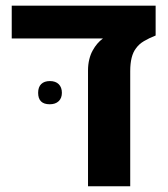

<svg xmlns="http://www.w3.org/2000/svg" viewBox="-20 -651 587 671"><path d="M287.6 0V-404.8Q287.6 -425.3 292 -443.4Q296.4 -461.4 304.2 -475.1Q311.5 -488.3 320.1 -498.3Q328.6 -508.3 339.8 -516.6H21V-631.3H523.9V-526.9Q500.5 -517.6 483.2 -507.3Q465.8 -497.1 455.1 -481.9Q435.1 -456.1 435.1 -402.3V0ZM153.8 -286.6Q113.3 -286.6 113.3 -326.7Q113.3 -346.7 124 -357.2Q134.8 -367.7 154.3 -367.7Q174.3 -367.7 185.3 -356.7Q196.3 -345.7 196.3 -326.7Q196.3 -308.1 185.1 -297.4Q173.8 -286.6 153.8 -286.6Z"/></svg>

Font: Wonky
Style: Regular
Weight: 400
Designer: Monotype Design Team
Foundry: Monotype Imaging Inc.
Version: Version 3.000